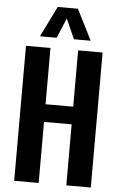

<svg xmlns="http://www.w3.org/2000/svg" viewBox="-67 -1103 719 1148"><g transform="rotate(5 293.0 -529.0)"><path d="M141.1 -874 231.9 -1058.1H353L445.8 -874H345.2L292 -994.1L241.2 -874ZM63 0V-810.1H210V-472.2H376V-810.1H522.9V0H376V-366.2H210V0Z"/></g></svg>

Font: Oswald Medium
Style: Regular
Weight: 500
Designer: Vernon Adams
Foundry: Vernon Adams
Version: Version 4.103